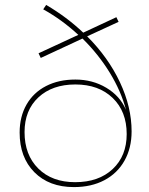

<svg xmlns="http://www.w3.org/2000/svg" viewBox="-20 -762 606 782"><path d="M516 -227Q516 -159 487 -107.5Q458 -56 405 -28Q352 0 281 0Q180 0 120 -60.5Q60 -121 60 -222Q60 -287 88 -336Q116 -385 167.5 -411.5Q219 -438 287 -438Q357 -438 413 -404.5Q469 -371 493 -315Q473 -391 427 -466Q381 -541 316 -605L146 -526L137 -545L299 -620Q232 -682 156 -724L168 -742Q253 -692 319 -629L454 -692L463 -673L335 -614Q421 -528 468.5 -427Q516 -326 516 -227ZM496 -216Q496 -308 439 -363Q382 -418 287 -418Q193 -418 136.5 -365.5Q80 -313 80 -224Q80 -131 136 -75.5Q192 -20 286 -20Q382 -20 439 -73.5Q496 -127 496 -216Z"/></svg>

Font: Montserrat-Arabic Thin
Style: Regular
Weight: 250
Designer: Mohamed Gaber
Foundry: Kief Type Foundry
Version: Version 5.008